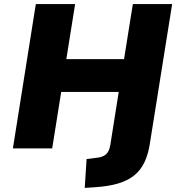

<svg xmlns="http://www.w3.org/2000/svg" viewBox="-20 -725 873 938"><path d="M394 193 403 52 451 46Q483 43 498.5 28.5Q514 14 519 -17L560 -276H279L235 0H43L155 -705H347L304 -436H586L629 -705H821L713 -29Q705 27 686 67Q667 107 635 132.5Q603 158 555 172Q507 186 439 190Z"/></svg>

Font: Nunito Sans 7pt Black
Style: Italic
Weight: 900
Italic angle: -9°
Version: Version 3.101;gftools[0.9.27]